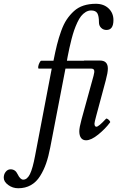

<svg xmlns="http://www.w3.org/2000/svg" viewBox="-167 -735 627 1024"><path d="M-69.8 269Q-99.6 269 -123.3 251.5Q-147 233.9 -147 212.9Q-147 193.8 -136.2 180.9Q-125.5 168 -110.8 168Q-85 168 -73.2 193.8Q-59.1 223.1 -43 223.1Q-22 223.1 -7.3 193.6Q7.3 164.1 20 96.2L108.9 -369.1H39.1Q35.6 -370.6 36.9 -379.9Q38.1 -389.2 43.5 -400.1Q48.8 -411.1 53.2 -411.1H118.2Q127.9 -460.4 137 -496.6Q146 -532.7 159.2 -569.6Q172.4 -606.4 189 -631.1Q205.6 -655.8 227.5 -675.8Q249.5 -695.8 278.8 -705.3Q308.1 -714.8 344.2 -714.8Q386.2 -714.8 412.1 -690.2Q438 -665.5 438 -627.9Q438 -575.2 400.9 -575.2Q383.8 -575.2 372.3 -586.7Q360.8 -598.1 360.8 -615.2Q360.8 -649.4 352.1 -664.3Q343.3 -679.2 318.8 -679.2Q303.7 -679.2 289.8 -670.7Q275.9 -662.1 265.4 -648.9Q254.9 -635.7 245.1 -614.5Q235.4 -593.3 228.5 -573.5Q221.7 -553.7 214.6 -526.6Q207.5 -499.5 203.4 -479.7Q199.2 -460 193.8 -433.1L189.9 -411.1H279.8L282.2 -412.1H366.2Q408.2 -412.1 408.2 -369.1Q408.2 -347.7 397 -306.2L346.2 -117.2Q336.9 -82.5 336.9 -76.2Q336.9 -59.1 347.2 -59.1Q358.9 -59.1 397.9 -101.1Q400.4 -104.5 406.7 -100.6Q413.1 -96.7 417.7 -90.6Q422.4 -84.5 419.9 -82Q395 -48.3 357.2 -17.6Q319.3 13.2 292 13.2Q274.4 13.2 265.1 0.5Q255.9 -12.2 255.9 -35.2Q255.9 -54.2 268.1 -99.1L332 -331.1Q337.9 -352.1 335 -360.6Q332 -369.1 318.8 -369.1H182.1L101.1 50.8Q91.8 99.6 79.1 136.2Q66.4 172.9 46.6 204.3Q26.9 235.8 -2.4 252.4Q-31.7 269 -69.8 269Z"/></svg>

Font: Junicode SmCond Medium
Style: Italic
Weight: 500
Width: 4
Italic angle: -11°
Designer: Peter S. Baker
Version: Version 2.206